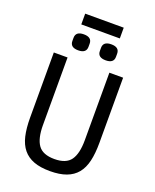

<svg xmlns="http://www.w3.org/2000/svg" viewBox="-179 -1095 973 1208"><g transform="rotate(20 307.0 -491.5)"><path d="M167 -698V-246Q167 -156 198 -112.5Q229 -69 307 -69Q385 -69 416 -112.5Q447 -156 447 -246V-698H539V-262Q539 -191 527 -139.5Q515 -88 487.5 -54.5Q460 -21 415.5 -4.5Q371 12 307 12Q242 12 198 -4.5Q154 -21 126.5 -54.5Q99 -88 87 -139.5Q75 -191 75 -262V-698ZM177 -995H435V-923H177ZM214 -763Q160 -763 160 -806V-827Q160 -870 214 -870Q268 -870 268 -827V-806Q268 -763 214 -763ZM398 -763Q344 -763 344 -806V-827Q344 -870 398 -870Q452 -870 452 -827V-806Q452 -763 398 -763Z"/></g></svg>

Font: IBM Plex Sans Cond Text
Style: Regular
Weight: 450
Width: 3
Designer: Mike Abbink, Paul van der Laan, Pieter van Rosmalen
Foundry: Bold Monday
Version: Version 1.3